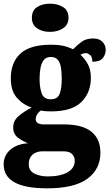

<svg xmlns="http://www.w3.org/2000/svg" viewBox="-33 -795 597 1048"><path d="M224 233Q-13 233 -13 102Q-13 54 23 22.5Q59 -9 120 -13Q91 -24 65 -43.5Q39 -63 39 -100Q39 -135 67 -160Q95 -185 140 -208Q93 -223 59.5 -261Q26 -299 26 -366Q26 -455 79 -503Q132 -551 246 -551Q283 -551 311 -545Q339 -539 366 -526Q390 -551 414 -568Q438 -585 476 -585Q509 -585 526.5 -566.5Q544 -548 544 -523Q544 -498 528 -478Q512 -458 471 -458Q471 -485 458.5 -495Q446 -505 437 -505Q426 -505 418.5 -502Q411 -499 406 -496Q429 -476 446 -445.5Q463 -415 463 -371Q463 -289 411 -238Q359 -187 246 -187Q236 -187 218 -188Q200 -189 192 -192Q182 -188 172 -174Q162 -160 162 -145Q162 -129 174.5 -122.5Q187 -116 203 -116H315Q416 -116 465.5 -76.5Q515 -37 515 38Q515 129 443.5 181Q372 233 224 233ZM244 -253Q283 -253 293.5 -285Q304 -317 304 -365Q304 -397 300 -424.5Q296 -452 283 -468Q270 -484 244 -484Q219 -484 206 -467.5Q193 -451 188 -423.5Q183 -396 183 -364Q183 -318 194.5 -285.5Q206 -253 244 -253ZM227 168Q296 168 335.5 145.5Q375 123 375 83Q375 61 360.5 46Q346 31 314 31H194Q180 31 163.5 37.5Q147 44 135.5 59.5Q124 75 124 102Q124 137 155 152.5Q186 168 227 168ZM240 -621Q198 -621 169.5 -640.5Q141 -660 141 -698Q141 -738 169.5 -756.5Q198 -775 240 -775Q281 -775 311 -756.5Q341 -738 341 -698Q341 -660 311 -640.5Q281 -621 240 -621Z"/></svg>

Font: Noto Serif SemiCondensed Black
Style: Regular
Weight: 900
Width: 4
Designer: Monotype Design Team
Foundry: Monotype Imaging Inc.
Version: Version 2.014; ttfautohint (v1.8.4.7-5d5b)